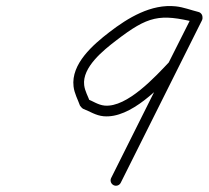

<svg xmlns="http://www.w3.org/2000/svg" viewBox="-20 -580 681 627"><path d="M627.8 -541C627.8 -541 627.8 -541 627.8 -541C603 -547.1 579.8 -556.5 553.9 -559.3C473.6 -567.8 398 -521.9 337 -474.9C284.7 -434.5 211.3 -371.9 220.2 -297.5C222.9 -274.8 233.7 -256 241.2 -235.1C241.6 -234.1 243.6 -231.7 245.8 -229.4C248 -227.2 250.4 -225 251.4 -224.7C274 -216 292.6 -202.8 318.1 -200.4C407.2 -192 504.1 -296.7 558.4 -354C558.5 -354.1 559.2 -355 559.9 -356C560.6 -357 561.3 -358 561.3 -358.1C587.3 -409.8 613.3 -461.5 639.3 -513.1C644.5 -523.5 639.3 -532.7 631.5 -536.6C623.7 -540.5 613.2 -539.2 608 -528.8C519.7 -352.2 431.4 -175.5 343 1.2C338.7 9.8 342.2 20.3 350.9 24.7C359.5 29 370 25.5 374.3 16.8C462.7 -159.8 551 -336.5 639.3 -513.2C644.5 -523.6 639.3 -532.7 631.5 -536.6C623.7 -540.6 613.3 -539.3 608 -528.9C582 -477.2 556 -425.5 530 -373.9C530 -373.8 530.8 -374.8 531.5 -375.9C532.3 -377 533.1 -378.1 533 -378C488.9 -331.5 395.4 -228.2 321.5 -235.2C300.2 -237.2 283.3 -249.9 263.9 -257.3C262.9 -257.7 265.7 -254.6 268.6 -251.6C271.5 -248.7 274.5 -245.9 274.2 -246.9C267.6 -265.2 257.3 -282.2 254.9 -301.8C247.8 -360.4 318.4 -416.4 358.4 -447.1C464.5 -528.9 501.7 -535.7 619.5 -507C628.9 -504.7 638.4 -510.5 640.7 -519.9C643 -529.2 637.2 -538.7 627.8 -541Z"/></svg>

Font: FRB American Cursive Guidelines
Style: Italic
Weight: 400
Italic angle: -25°
Version: Version 2.0;Modular Font Editor K font №1